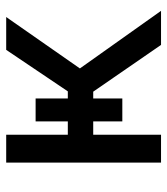

<svg xmlns="http://www.w3.org/2000/svg" viewBox="20 -560 540 620"><g transform="rotate(-90 290.0 -250.0)"><path d="M208 -219H165V0H75V-500H165V-301H208V-405H282V-301H305L439 -500H545L379 -262L565 0H455L304 -219H282V-125H208Z"/></g></svg>

Font: PT Root UI Web Medium
Style: Regular
Weight: 500
Designer: Vitaly Kuzmin
Foundry: ParaType Ltd.
Version: Version 1.001W